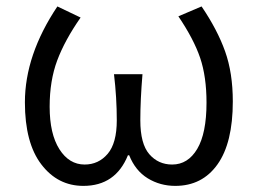

<svg xmlns="http://www.w3.org/2000/svg" viewBox="-20 -574 813 606"><path d="M243.2 12.7Q162.1 12.7 110.4 -55.2Q58.6 -123 58.6 -251Q58.6 -400.4 161.1 -553.7L234.4 -518.6Q184.6 -447.3 160.6 -383.3Q136.7 -319.3 136.7 -237.3Q136.7 -151.4 167.5 -103Q198.2 -54.7 247.1 -54.7Q291 -54.7 319.8 -88.4Q348.6 -122.1 348.6 -194.3Q348.6 -265.6 339.8 -339.8H429.7Q422.9 -258.8 422.9 -194.3Q422.9 -120.1 451.2 -87.4Q479.5 -54.7 523.4 -54.7Q573.2 -54.7 602.5 -104Q631.8 -153.3 631.8 -250Q631.8 -332 611.8 -391.1Q591.8 -450.2 543 -522.5L616.2 -553.7Q666 -480.5 690.4 -412.1Q714.8 -343.8 714.8 -253.9Q714.8 -123 666.5 -55.2Q618.2 12.7 533.2 12.7Q485.4 12.7 446.3 -11.2Q407.2 -35.2 387.7 -84H383.8Q344.7 12.7 243.2 12.7Z"/></svg>

Font: Gen Shin Gothic Normal
Style: Regular
Weight: 300
Designer: [Source Han Sans]
Ryoko NISHIZUKA  (kana & ideographs); Paul D. Hunt (Latin, Greek & Cyrillic); Wenlong ZHANG  (bopomofo
Version: Version 1.002.20150607